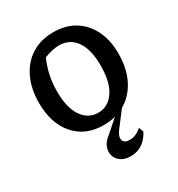

<svg xmlns="http://www.w3.org/2000/svg" viewBox="-167 -603 848 915"><g transform="rotate(-30 257.0 -145.5)"><path d="M249 10Q150 10 92 -56.5Q34 -123 34 -235Q34 -313 62 -371.5Q90 -430 141 -462Q192 -494 261 -494Q328 -494 377 -464Q426 -434 453 -379.5Q480 -325 480 -251Q480 -172 451.5 -113Q423 -54 371.5 -22Q320 10 249 10ZM256 -54Q311 -54 344.5 -103Q378 -152 378 -244Q378 -332 345 -379Q312 -426 253 -426Q219 -426 171 -408Q154 -369 145 -328Q136 -287 136 -240Q136 -150 169 -102Q202 -54 256 -54ZM287 203Q255 203 234.5 189Q214 175 207.5 153Q201 131 209.5 107.5Q218 84 244 64L341 -21H367L301 66Q280 94 286 113.5Q292 133 322 133Q356 133 387 105L397 131Q359 203 287 203Z"/></g></svg>

Font: Piazzolla Medium
Style: Regular
Weight: 500
Designer: Juan Pablo del Peral
Foundry: Huerta Tipografica
Version: Version 1.330